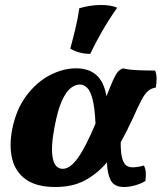

<svg xmlns="http://www.w3.org/2000/svg" viewBox="-20 -741 648 770"><path d="M202 9Q127 9 84.5 -21Q42 -51 29 -103.5Q16 -156 29 -223Q45 -303 86 -357.5Q127 -412 180 -439.5Q233 -467 285 -467Q336 -467 366.5 -440Q397 -413 407 -355Q423 -396 433 -418.5Q443 -441 451.5 -451.5Q460 -462 473 -467Q496 -461 533 -459.5Q570 -458 602 -458Q608 -444 608 -426Q608 -408 605 -390Q586 -387 573 -375.5Q560 -364 546.5 -338Q533 -312 512 -265Q500 -239 488 -215.5Q476 -192 464 -170Q464 -124 471 -103Q478 -82 488.5 -76Q499 -70 511 -70Q525 -70 537 -72.5Q549 -75 557 -77Q569 -57 563 -15Q543 -3 519.5 3Q496 9 478 9Q438 9 424 -18Q410 -45 409 -90Q370 -44 320.5 -17.5Q271 9 202 9ZM199 -233Q183 -150 191.5 -107Q200 -64 232 -64Q261 -64 292 -107Q323 -150 363 -245Q360 -310 351 -344Q342 -378 328.5 -390Q315 -402 300 -402Q283 -402 264.5 -388.5Q246 -375 229 -338.5Q212 -302 199 -233ZM342 -525Q297 -525 262 -546Q274 -591 283.5 -631Q293 -671 298 -708Q343 -721 386 -721Q425 -721 450 -710Q418 -665 390 -616.5Q362 -568 342 -525Z"/></svg>

Font: Vollkorn ExtraBold
Style: Italic
Weight: 800
Italic angle: -11°
Designer: Friedrich Althausen
Foundry: Friedrich Althausen
Version: Version 5.000; ttfautohint (v1.8.3)